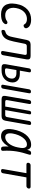

<svg xmlns="http://www.w3.org/2000/svg" viewBox="1495 -2095 610 3640"><g transform="rotate(90 1800.0 -275.0)"><path d="M54 -275Q67 -352 96 -405.5Q125 -459 164 -493.5Q203 -528 251 -544Q299 -560 350 -560Q386 -560 413 -554Q440 -548 460 -537.5Q480 -527 492 -514Q504 -501 510 -487Q520 -464 513 -448Q506 -432 490 -424Q472 -415 458.5 -418Q445 -421 439 -436Q431 -453 406 -467Q381 -481 339 -481Q304 -481 270.5 -468Q237 -455 209.5 -429.5Q182 -404 162.5 -366.5Q143 -329 133 -277Q124 -227 130.5 -188Q137 -149 155.5 -122.5Q174 -96 203 -82.5Q232 -69 269 -69Q298 -69 326.5 -76Q355 -83 373 -98Q387 -109 403 -111Q419 -113 431 -101Q436 -95 438 -88Q440 -81 438 -73Q436 -65 430 -56Q424 -47 414 -37Q399 -22 380 -13Q361 -4 340.5 1Q320 6 297 8Q274 10 250 10Q196 10 154 -7Q112 -24 85.5 -58.5Q59 -93 50 -147.5Q41 -202 54 -275Z M737 -475Q745 -513 766.5 -531.5Q788 -550 826 -550H1044Q1082 -550 1097 -531.5Q1112 -513 1106 -475L1027 -30Q1023 -9 1011.5 0.5Q1000 10 980 10Q960 10 952 0.5Q944 -9 948 -30L1020 -440Q1023 -459 1015.5 -468.5Q1008 -478 990 -478H855Q836 -478 825 -468.5Q814 -459 810 -440L767 -230Q757 -185 744.5 -145.5Q732 -106 711.5 -75.5Q691 -45 660 -25Q629 -5 583 2Q562 5 553 -5Q544 -15 548 -37Q550 -53 559.5 -61Q569 -69 588 -74Q614 -81 630.5 -95.5Q647 -110 658 -131Q669 -152 675 -177.5Q681 -203 687 -230Z M1319 -346H1379Q1468 -346 1511 -299.5Q1554 -253 1540 -173Q1533 -133 1514 -101Q1495 -69 1466.5 -46.5Q1438 -24 1400 -12Q1362 0 1318 0H1259Q1221 0 1206 -18.5Q1191 -37 1197 -75L1276 -520Q1279 -538 1290 -547.5Q1301 -557 1320 -557Q1339 -557 1346.5 -548Q1354 -539 1350 -520ZM1277 -102Q1273 -83 1281 -74Q1289 -65 1308 -65H1330Q1386 -65 1423 -93.5Q1460 -122 1468 -173Q1477 -224 1450.5 -252.5Q1424 -281 1368 -281H1308ZM1661 -30Q1658 -12 1647 -2.5Q1636 7 1617 7Q1599 7 1591 -2.5Q1583 -12 1587 -30L1673 -520Q1676 -538 1687.5 -547.5Q1699 -557 1717 -557Q1736 -557 1743.5 -547.5Q1751 -538 1748 -520Z M1860 0Q1822 0 1807 -18.5Q1792 -37 1799 -75L1876 -522Q1880 -541 1891 -550.5Q1902 -560 1921 -560Q1940 -560 1947.5 -550.5Q1955 -541 1951 -523L1878 -106Q1874 -87 1882 -78Q1890 -69 1909 -69H2000L2080 -526Q2083 -544 2093 -552Q2103 -560 2120 -560Q2137 -560 2144 -552Q2151 -544 2147 -526L2067 -69H2157Q2175 -69 2186 -78Q2197 -87 2200 -106L2274 -523Q2277 -541 2288 -550.5Q2299 -560 2318 -560Q2336 -560 2344 -550.5Q2352 -541 2348 -523L2269 -75Q2263 -37 2241 -18.5Q2219 0 2181 0Z M2562 10Q2524 10 2495.5 -3Q2467 -16 2449.5 -44Q2432 -72 2427.5 -115Q2423 -158 2434 -219Q2446 -288 2471 -350.5Q2496 -413 2533 -459.5Q2570 -506 2618 -533Q2666 -560 2724 -560Q2772 -560 2794 -536Q2813 -515 2820 -484Q2826 -502 2832 -521Q2839 -543 2852 -551.5Q2865 -560 2884 -560Q2905 -560 2911.5 -550.5Q2918 -541 2911 -521Q2891 -459 2875.5 -400Q2860 -341 2850.5 -282Q2841 -223 2838 -160.5Q2835 -98 2839 -29Q2841 -9 2831.5 0.5Q2822 10 2801.5 10Q2781 10 2771 0.5Q2761 -9 2759 -29Q2755 -84 2757 -134Q2746 -114 2733 -94Q2703 -49 2660.5 -19.5Q2618 10 2562 10ZM2582 -69Q2615 -69 2646 -88Q2677 -107 2702.5 -139Q2728 -171 2746.5 -214.5Q2765 -258 2774 -306Q2780 -333 2784 -363.5Q2788 -394 2784.5 -420Q2781 -446 2765.5 -463.5Q2750 -481 2716 -481Q2681 -481 2648.5 -459.5Q2616 -438 2589 -402Q2562 -366 2542 -317Q2522 -268 2512 -212Q2500 -145 2517 -107Q2534 -69 2582 -69Z M3263 -471H3099Q3081 -471 3072 -482Q3063 -493 3066 -510Q3070 -528 3082.5 -539Q3095 -550 3113 -550H3521Q3539 -550 3548 -539Q3557 -528 3554 -510Q3550 -493 3537 -482Q3524 -471 3507 -471H3343L3265 -30Q3262 -9 3250.5 0.5Q3239 10 3218 10Q3198 10 3190 0.5Q3182 -9 3186 -30Z"/></g></svg>

Font: Maple Mono NL Light
Style: Italic
Weight: 300
Italic angle: -10°
Monospace: yes
Designer: subframe7536
Version: Version 7.000